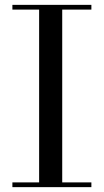

<svg xmlns="http://www.w3.org/2000/svg" viewBox="-20 -770 427 790"><path d="M31 0V-19.5H141V-730.5H31V-750H356V-730.5H236V-19.5H356V0Z"/></svg>

Font: Bodoni Moda 11pt
Style: Regular
Weight: 400
Version: Version 2.004